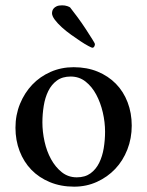

<svg xmlns="http://www.w3.org/2000/svg" viewBox="-20 -693 551 720"><path d="M245 -406Q214 -406 193.5 -391Q173 -376 161 -351.5Q149 -327 144 -296Q139 -265 139 -234Q139 -199 147 -162.5Q155 -126 171.5 -96Q188 -66 212 -47Q236 -28 268 -28Q299 -28 319.5 -43Q340 -58 352 -82.5Q364 -107 369 -137.5Q374 -168 374 -199Q374 -235 365.5 -271.5Q357 -308 341 -338Q325 -368 301 -387Q277 -406 245 -406ZM256 -441Q306 -441 346 -424.5Q386 -408 414.5 -379Q443 -350 458.5 -309.5Q474 -269 474 -222Q474 -174 457.5 -132Q441 -90 412 -59.5Q383 -29 343.5 -11Q304 7 258 7Q208 7 167 -10Q126 -27 97.5 -56.5Q69 -86 53.5 -126.5Q38 -167 38 -214Q38 -262 55 -303.5Q72 -345 101 -375.5Q130 -406 170 -423.5Q210 -441 256 -441ZM213 -673Q224 -673 232.5 -670Q241 -667 243 -665Q255 -650 271.5 -627.5Q288 -605 302 -583.5Q316 -562 326 -546Q336 -530 336 -528Q336 -523 333.5 -518.5Q331 -514 326 -514Q324 -514 311.5 -520.5Q299 -527 282.5 -538Q266 -549 247 -562.5Q228 -576 212 -590.5Q196 -605 185.5 -619Q175 -633 175 -644Q175 -646 176 -651Q177 -656 181 -661Q185 -666 192.5 -669.5Q200 -673 213 -673Z"/></svg>

Font: Vermiglione Medium
Style: Regular
Weight: 500
Version: Version 1.000